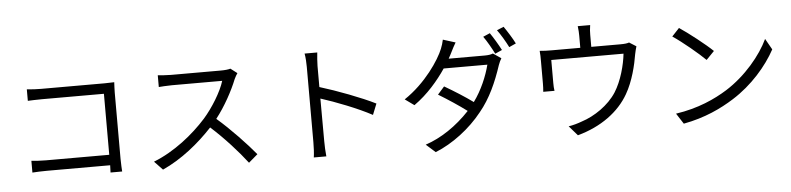

<svg xmlns="http://www.w3.org/2000/svg" viewBox="-50 -1127 6100 1480"><g transform="rotate(-5 3000.0 -387.5)"><path d="M849 9C848 -7 845 -52 845 -88V-604C845 -628 847 -659 848 -682C828 -681 798 -680 774 -680H281C249 -680 205 -682 172 -686V-597C195 -598 245 -600 282 -600H761V-128H270C228 -128 185 -131 159 -134V-43C186 -45 231 -47 272 -47H761C760 -23 760 -2 759 9Z M1749 -708C1733 -703 1707 -700 1674 -700H1288C1258 -700 1201 -704 1187 -706V-615C1198 -616 1253 -620 1288 -620H1678C1653 -537 1580 -419 1512 -342C1409 -227 1261 -108 1100 -45L1164 22C1312 -45 1447 -155 1554 -270C1656 -179 1762 -61 1829 27L1899 -33C1834 -112 1712 -242 1607 -332C1678 -422 1741 -539 1775 -625C1781 -639 1794 -661 1800 -669Z M2847 -342C2742 -395 2552 -467 2420 -507V-670C2420 -700 2424 -743 2427 -774H2329C2335 -743 2337 -698 2337 -670V-88C2337 -51 2335 -2 2330 30H2427C2423 -3 2421 -57 2421 -88L2420 -418C2531 -383 2704 -316 2813 -257Z M3432 -638C3443 -657 3452 -675 3460 -691C3470 -712 3482 -734 3496 -758L3400 -788C3395 -765 3388 -740 3379 -719C3346 -636 3233 -465 3067 -355L3138 -304C3243 -378 3327 -477 3387 -566H3725C3703 -479 3659 -374 3596 -288C3533 -334 3452 -385 3378 -428L3326 -369C3402 -323 3483 -269 3543 -224C3440 -114 3319 -33 3198 7L3270 71C3404 17 3539 -85 3635 -206C3717 -305 3770 -425 3813 -555C3818 -571 3829 -593 3837 -606L3775 -648C3759 -641 3738 -638 3710 -638ZM3712 -783C3739 -746 3773 -685 3793 -645L3847 -669C3826 -710 3790 -770 3765 -806ZM3822 -824C3850 -786 3883 -730 3905 -686L3958 -710C3940 -747 3901 -809 3875 -846Z M4828 -641C4815 -636 4796 -633 4759 -633H4535V-726C4535 -747 4536 -770 4541 -801H4445C4449 -770 4450 -747 4450 -726V-633H4229C4194 -633 4165 -634 4136 -637C4139 -615 4139 -581 4139 -560V-384C4139 -365 4138 -338 4136 -320H4223C4220 -336 4219 -362 4219 -380V-559H4778C4769 -473 4737 -352 4683 -267C4622 -172 4512 -98 4412 -66C4380 -54 4342 -43 4308 -38L4373 37C4556 -13 4694 -115 4769 -246C4825 -342 4854 -467 4867 -547C4871 -566 4877 -592 4882 -607Z M5221 -719 5164 -658C5239 -608 5361 -506 5412 -455L5474 -519C5421 -571 5287 -676 5221 -719ZM5141 -63 5194 19C5361 -12 5487 -73 5587 -136C5738 -231 5855 -367 5923 -492L5875 -577C5817 -454 5695 -306 5541 -209C5446 -150 5316 -89 5141 -63Z"/></g></svg>

Font: Noto Sans T Chinese Regular
Style: Regular
Weight: 400
Designer: Ryoko NISHIZUKA (kana & ideographs); Paul D. Hunt (Latin, Greek & Cyrillic); Wenlong ZHANG (bopomofo); Sandoll Communica
Foundry: Adobe Systems Incorporated
Version: Version 1.000;PS 1;hotconv 1.0.78;makeotf.lib2.5.61930